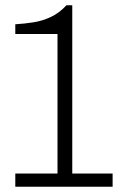

<svg xmlns="http://www.w3.org/2000/svg" viewBox="-20 -708 467 728"><path d="M38 0V-50H198V-579H38V-616Q73 -618 107.5 -623.5Q142 -629 173.5 -644Q205 -659 232 -688H254V-50H407V0Z"/></svg>

Font: Archivo SemiCondensed ExtraLight
Style: Regular
Weight: 250
Width: 4
Designer: Hector Gatti
Foundry: Omnibus-Type
Version: Version 2.001